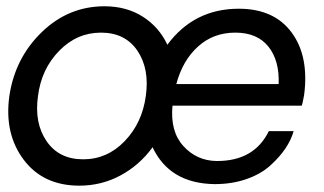

<svg xmlns="http://www.w3.org/2000/svg" viewBox="-20 -582 1034 612"><path d="M741.2 -554.2Q854 -554.2 909.9 -478Q965.8 -401.9 949.2 -277.8Q943.4 -248 941.9 -245.1H529.8Q522 -163.1 564.5 -116.5Q606.9 -69.8 669.9 -68.8Q790 -67.9 836.9 -164.1H916Q908.2 -136.2 889.6 -108.6Q871.1 -81.1 841.1 -54Q811 -26.9 765.1 -11Q719.2 4.9 664.1 4.9Q520 2.9 465.8 -113.8V-111.8Q423.8 -54.7 363.5 -22.5Q303.2 9.8 232.9 9.8Q117.7 9.8 55.4 -73Q-6.8 -155.8 9.8 -275.9Q27.8 -397 113 -479.5Q198.2 -562 313 -562Q382.8 -562 434.8 -529.1Q486.8 -496.1 513.2 -439.9V-439Q598.1 -554.2 741.2 -554.2ZM444.8 -275.9Q457 -362.8 418 -420.4Q378.9 -478 302 -478Q225.1 -478 168.5 -419.9Q111.8 -361.8 101.1 -275.9Q88.9 -189.9 128.4 -132.1Q168 -74.2 244.9 -74.2Q321.8 -74.2 377.4 -132.1Q433.1 -189.9 444.8 -275.9ZM868.2 -314Q871.1 -389.2 835.4 -433.6Q799.8 -478 730 -478Q660.2 -478 611.1 -433.6Q562 -389.2 542 -314Z"/></svg>

Font: Oakes Grotesk
Style: Italic
Weight: 400
Designer: Samuel Oakes
Foundry: Samuel Oakes
Version: Version 1.0 | wf-rip DC20170320